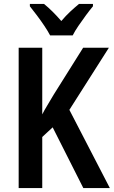

<svg xmlns="http://www.w3.org/2000/svg" viewBox="-20 -957 579 977"><path d="M539 0H404L248 -309L195 -260V0H75V-714H195V-375Q205 -395 220 -419.5Q235 -444 253 -475L403 -714H534L333 -398ZM235 -777Q224 -798 206 -825Q188 -852 168 -878.5Q148 -905 132 -925V-937H204Q246 -903 292 -850Q316 -878 337.5 -898Q359 -918 382 -937H453V-925Q437 -906 417.5 -879.5Q398 -853 379.5 -826Q361 -799 350 -777Z"/></svg>

Font: Noto Sans Condensed SemiBold
Style: Regular
Weight: 600
Width: 3
Designer: Monotype Design Team
Foundry: Monotype Imaging Inc.
Version: Version 2.013; ttfautohint (v1.8.4.7-5d5b)